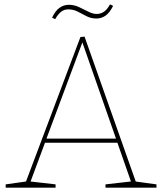

<svg xmlns="http://www.w3.org/2000/svg" viewBox="-20 -861 744 881"><path d="M605 -22 596 -29 698 -15V0H464V-15L587 -29L583 -22L517 -211L525 -206H179L189 -213L118 -22L113 -29L235 -15V0H6V-15L105 -29L97 -22L349 -691L368 -693ZM191 -219 185 -225H518L514 -220L356 -672H360ZM233 -773 219 -780Q234 -812 253.5 -825.5Q273 -839 296 -839Q320 -839 342.5 -828.5Q365 -818 385.5 -807.5Q406 -797 424 -797Q441 -797 456 -806.5Q471 -816 485 -841L499 -834Q483 -802 464 -789Q445 -776 422 -776Q398 -776 377.5 -786.5Q357 -797 337 -807.5Q317 -818 293 -818Q275 -818 261 -807.5Q247 -797 233 -773Z"/></svg>

Font: Bitter Thin
Style: Regular
Weight: 100
Designer: Sol Matas, and Bitter project Authors
Foundry: Sol Matas
Version: Version 2.002